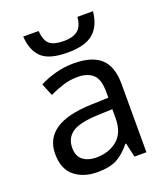

<svg xmlns="http://www.w3.org/2000/svg" viewBox="-140 -856 841 965"><g transform="rotate(-20 280.5 -374.0)"><path d="M288 -545Q386 -545 433 -502Q480 -459 480 -365V0H416L399 -76H395Q360 -32 321.5 -11Q283 10 215 10Q142 10 94 -28.5Q46 -67 46 -149Q46 -229 109 -272.5Q172 -316 303 -320L394 -323V-355Q394 -422 365 -448Q336 -474 283 -474Q241 -474 203 -461.5Q165 -449 132 -433L105 -499Q140 -518 188 -531.5Q236 -545 288 -545ZM393 -262 314 -259Q214 -255 175.5 -227Q137 -199 137 -148Q137 -103 164.5 -82Q192 -61 235 -61Q303 -61 348 -98.5Q393 -136 393 -214ZM470 -758Q463 -683 419.5 -644.5Q376 -606 281 -606Q183 -606 142.5 -644Q102 -682 97 -758H179Q184 -704 207.5 -685.5Q231 -667 283 -667Q329 -667 355.5 -686.5Q382 -706 387 -758Z"/></g></svg>

Font: Noto Sans IKEA
Style: Regular
Weight: 400
Designer: Monotype Design Team
Foundry: Monotype Imaging Inc.
Version: Version 2.001